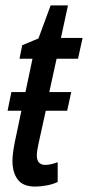

<svg xmlns="http://www.w3.org/2000/svg" viewBox="-20 -679 325 709"><path d="M110 10Q65 10 45.5 -16Q26 -42 26 -85Q26 -112 35 -156L59 -270H8L22 -339H74L100 -462H52L62 -512L122 -537L167 -659H231L205 -539H285L268 -462H189L162 -339H243L228 -270H149L123 -152Q120 -138 118 -126.5Q116 -115 116 -105Q116 -70 148 -70Q156 -70 168 -72.5Q180 -75 193 -80V-7Q174 2 151 6Q128 10 110 10Z"/></svg>

Font: Noto Sans ExtraCondensed Medium
Style: Italic
Weight: 500
Width: 2
Italic angle: -12°
Designer: Monotype Design Team
Foundry: Monotype Imaging Inc.
Version: Version 2.013; ttfautohint (v1.8.4.7-5d5b)